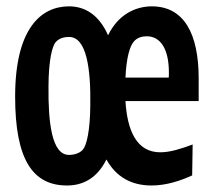

<svg xmlns="http://www.w3.org/2000/svg" viewBox="-20 -558 660 590"><path d="M445.5 12C492 12 535.5 -3 570.5 -19L572 -114C535.5 -100.5 502.5 -90 472.5 -90C399 -90 371 -158 365.5 -247.5H590.5V-317C590.5 -453.5 546 -538.5 446.5 -538.5C395.5 -538.5 342.5 -512.5 312 -449.5C285 -511.5 242 -538.5 192 -538.5C106 -538.5 26.5 -470.5 26.5 -261C26.5 -66 81.5 12 186 12C234.5 12 278.5 -10 307 -68C336.5 -14.5 383.5 12 445.5 12ZM129 -293C129.5 -373 140 -416.5 152 -429.5C162.5 -441 178.5 -444.5 192 -444.5C247 -444.5 259 -344 257.5 -236C257 -155.5 246 -111 234.5 -98C224.5 -87 208.5 -82 192 -82C138.5 -82 128 -182.5 129 -293ZM365.5 -319.5C368.5 -383.5 379.5 -416.5 391 -430C401.5 -443 417.5 -446.5 431 -446.5C474 -446.5 499 -406 499 -335.5C499 -330 499 -324.5 498.5 -319.5Z"/></svg>

Font: Monaspace Argon SemiBold
Style: Regular
Weight: 600
Designer: Riley Cran & the Lettermatic Team
Foundry: Lettermatic
Version: Version 1.000 (Monaspace Argon)